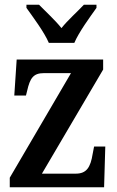

<svg xmlns="http://www.w3.org/2000/svg" viewBox="-20 -786 493 806"><path d="M185 -606H292C311 -651 358 -715 385 -753V-766H332C306 -738 264 -701 238 -668C212 -701 171 -738 144 -766H91V-753C118 -715 166 -651 185 -606ZM21 0H417L422 -171H375L369 -140C360 -83 343 -57 298 -57H156L413 -494V-536H50L40 -385H89L94 -405C106 -458 120 -479 164 -479H278L21 -40Z"/></svg>

Font: Noto Serif Georgian Condensed SemiBold
Style: Regular
Weight: 600
Width: 3
Designer: Monotype Design Team, Akaki Razmadze
Foundry: Google LLC
Version: Version 2.003